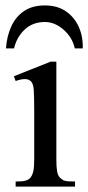

<svg xmlns="http://www.w3.org/2000/svg" viewBox="-20 -687 325 707"><path d="M256.3 0H37.6V-18.6Q62 -18.6 74 -21.7Q85.9 -24.9 92.8 -33.7Q99.1 -42 102.5 -55.9Q106 -69.8 106 -101.1V-273.4Q106 -333.5 104.2 -356.9Q102.5 -380.4 92.8 -388.7Q77.6 -402.8 37.6 -388.7L31.2 -406.2L166.5 -460H187.5V-101.1Q187.5 -71.3 190.2 -56.4Q192.9 -41.5 199.2 -34.7Q209 -23.9 219.2 -21.2Q229.5 -18.6 256.3 -18.6ZM284.7 -508.8H255.4Q246.6 -549.3 214.1 -577.6Q181.6 -606 145.5 -606Q100.1 -606 70.8 -578.1Q41.5 -550.3 31.7 -508.8H2Q4.9 -552.2 20.8 -588.1Q36.6 -624 67.4 -645.5Q98.1 -667 145.5 -667Q190.9 -667 222.4 -645.5Q253.9 -624 270 -588.1Q286.1 -552.2 284.7 -508.8Z"/></svg>

Font: BabelStone Roman
Style: Regular
Weight: 400
Designer: Walt Agee, Victor Gaultney, Peter Martin, Debbi Hosken, Becca Hirsbrunner (SIL); Andrew West (BabelStone)
Foundry: BabelStone
Version: Version 16.000